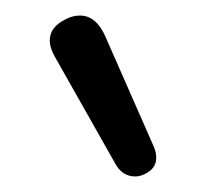

<svg xmlns="http://www.w3.org/2000/svg" viewBox="-20 -782 265 247"><path d="M154 -555Q137 -555 128 -572L50 -710Q44 -721 44 -730Q44 -747 64 -757Q73 -762 83 -762Q104 -762 116 -734L178 -593Q181 -586 181 -579Q181 -565 166 -558Q160 -555 154 -555Z"/></svg>

Font: Kodchasan
Style: Regular
Weight: 400
Version: Version 1.000; ttfautohint (v1.6)